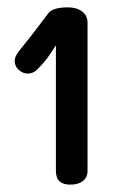

<svg xmlns="http://www.w3.org/2000/svg" viewBox="-20 -870 338 522"><path d="M218 -808V-405Q218 -388 205.5 -378Q193 -368 171 -368Q132 -368 132 -405V-747Q129 -742 116 -722.5Q103 -703 84 -684Q72 -670 55 -670Q42 -670 31 -680Q20 -690 20 -704Q20 -719 38 -739L65 -773L113 -836Q126 -850 165 -850Q188 -850 203 -839Q218 -828 218 -808Z"/></svg>

Font: Mali Medium
Style: Regular
Weight: 500
Version: Version 1.000; ttfautohint (v1.6)